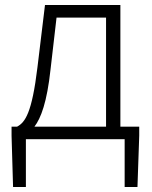

<svg xmlns="http://www.w3.org/2000/svg" viewBox="-20 -554 603 764"><path d="M83 0H476V190H527L534 -14V-50H459V-534H159L129 -286C107 -104 80 -67 48 -50H26V-14L32 190H83ZM117 -50C143 -84 167 -148 181 -277L205 -484H402V-50Z"/></svg>

Font: GenYoGothic2 TW L
Style: Regular
Weight: 300
Version: Version 2.100;PS 2.1;hotconv 16.6.51;makeotf.lib2.5.65220 DE